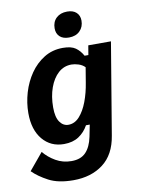

<svg xmlns="http://www.w3.org/2000/svg" viewBox="-103 -756 739 1001"><g transform="rotate(-10 267.0 -256.0)"><path d="M204.2 179.2Q124.2 179.2 73.8 152.5Q23.3 125.8 -8.3 94.2L65.8 5Q90.8 35.8 128.3 57.5Q165.8 79.2 211.7 79.2Q260.8 79.2 287.5 51.2Q314.2 23.3 325 -29.2L337.5 -91.7H317.5Q298.3 -56.7 266.7 -35.8Q235 -15 188.3 -15Q118.3 -15 75.4 -66.2Q32.5 -117.5 32.5 -205.8Q32.5 -260 48.3 -313.8Q64.2 -367.5 94.6 -411.7Q125 -455.8 168.8 -482.9Q212.5 -510 268.3 -510Q312.5 -510 335.4 -493.8Q358.3 -477.5 373.3 -450H393.3L401.7 -500H521.7L440.8 -15Q425 83.3 361.7 131.2Q298.3 179.2 204.2 179.2ZM228.3 -110Q261.7 -110 287.1 -138.3Q312.5 -166.7 329.6 -212.1Q346.7 -257.5 355 -310L368.3 -390Q354.2 -404.2 334.2 -410.4Q314.2 -416.7 297.5 -416.7Q257.5 -416.7 227.9 -390Q198.3 -363.3 181.7 -317.1Q165 -270.8 165 -212.5Q165 -160.8 182.9 -135.4Q200.8 -110 228.3 -110ZM310 -557.5Q278.3 -557.5 261.2 -573.8Q244.2 -590 244.2 -617.5Q244.2 -651.7 265.8 -672.1Q287.5 -692.5 323.3 -692.5Q355 -692.5 372.1 -676.2Q389.2 -660 389.2 -633.3Q389.2 -600 367.9 -578.8Q346.7 -557.5 310 -557.5Z"/></g></svg>

Font: Familjen Grotesk GF
Style: Bold Italic
Weight: 700
Designer: Anders Wikstroem, Jonas Baeckman, Matilda Gysing, Kristian Moeller
Foundry: Familjen STHML AB
Version: Version 2.000; Beta; Release 4; Build 6